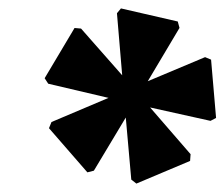

<svg xmlns="http://www.w3.org/2000/svg" viewBox="-20 -806 539 461"><path d="M307.4 -365.2 295.2 -374.8 282 -523.8 205.4 -396.2 189.8 -392.2 97.6 -498.2 103.6 -513 240.6 -571 95.8 -605 87.2 -618.2 159 -738.8 174.6 -737.4 273.4 -625.2 260.8 -774.2 270.4 -785.8 406.8 -754.4 411 -739 334.8 -611 472.4 -668.8 486.8 -662.8 498.8 -522.8 485.4 -515.8 340.4 -548 437.6 -435.8 436.4 -419.6Z"/></svg>

Font: Platypi Light
Style: Italic
Weight: 300
Italic angle: -13°
Designer: David Sargent
Foundry: Bolt Cutter Type
Version: Version 1.200